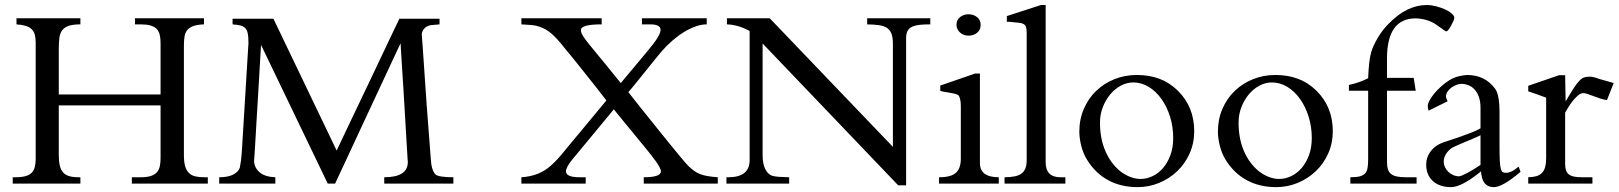

<svg xmlns="http://www.w3.org/2000/svg" viewBox="-20 -746 6576 780"><path d="M824.2 0H515.6V-25.9H551.8Q576.2 -25.9 591.8 -30.8Q607.4 -35.6 616.5 -45.2Q625.5 -54.7 628.9 -69.3Q632.3 -84 632.3 -103.5V-317.9H218.8V-117.7Q218.8 -91.3 222.9 -73.5Q227.1 -55.7 236.6 -45.2Q246.1 -34.7 261.7 -30.3Q277.3 -25.9 300.3 -25.9H306.6V0H31.7V-25.9H42Q66.9 -25.9 83 -30.3Q99.1 -34.7 108.4 -43.9Q117.7 -53.2 121.3 -67.4Q125 -81.5 125 -101.1V-572.8Q125 -591.8 121.3 -605.2Q117.7 -618.7 108.6 -627.4Q99.6 -636.2 84.7 -640.9Q69.8 -645.5 46.9 -647V-671.9H306.6V-647Q276.9 -647 259.3 -641.1Q241.7 -635.3 232.7 -623Q223.6 -610.8 221.2 -591.6Q218.8 -572.3 218.8 -545.4V-362.3H632.3V-570.3Q632.3 -590.8 628.7 -605.5Q625 -620.1 615.7 -629.2Q606.4 -638.2 590.8 -642.6Q575.2 -647 551.8 -647H528.3V-671.9H808.6V-647Q782.2 -646 766.1 -640.4Q750 -634.8 741.2 -624.3Q732.4 -613.8 729.7 -597.9Q727.1 -582 727.1 -560.5V-116.7Q727.1 -88.4 732.2 -70.8Q737.3 -53.2 747.6 -43.2Q757.8 -33.2 773.4 -29.5Q789.1 -25.9 810.5 -25.9H824.2Z M1821.8 0H1541V-25.9Q1588.9 -25.9 1612.8 -41.5Q1636.7 -57.1 1636.7 -87.4V-92.3Q1636.7 -92.8 1636.5 -93Q1636.2 -93.3 1636.2 -93.8Q1635.7 -100.6 1634.5 -122.1Q1633.3 -143.6 1631.3 -175Q1629.4 -206.5 1627.2 -244.9Q1625 -283.2 1622.6 -323.5Q1620.1 -363.8 1617.7 -403.3Q1615.2 -442.9 1613 -476.3Q1610.8 -509.8 1609.4 -534.7Q1607.9 -559.6 1607.4 -570.3Q1601.6 -558.1 1588.1 -529.5Q1574.7 -501 1556.6 -461.9Q1538.6 -422.9 1516.8 -376.5Q1495.1 -330.1 1472.9 -282.5Q1450.7 -234.9 1429.2 -188.7Q1407.7 -142.6 1389.9 -104.2Q1372.1 -65.9 1359.1 -38.3Q1346.2 -10.7 1341.3 0H1311.5L1040.5 -563.5Q1040 -554.7 1038.6 -532.2Q1037.1 -509.8 1035.4 -478.5Q1033.7 -447.3 1031.5 -409.7Q1029.3 -372.1 1026.9 -332.8Q1024.4 -293.5 1022.2 -255.1Q1020 -216.8 1018.1 -184.1Q1016.1 -151.4 1014.6 -127Q1013.2 -102.5 1012.2 -91.3Q1013.2 -64.5 1034.9 -45.9Q1056.6 -27.3 1098.6 -25.9V0H870.6V-25.9Q905.8 -25.9 926.5 -36.4Q947.3 -46.9 954.1 -64Q956.5 -75.2 959 -94Q961.4 -112.8 962.9 -137.7L988.3 -554.2Q989.3 -560.5 989.3 -565.2Q989.3 -569.8 989.3 -575.2Q989.3 -598.6 986.1 -612.1Q982.9 -625.5 975.3 -632.8Q967.8 -640.1 955.6 -642.8Q943.4 -645.5 924.8 -647V-669.9H1090.8L1347.7 -134.3Q1349.1 -137.2 1360.6 -161.6Q1372.1 -186 1390.1 -224.1Q1408.2 -262.2 1430.9 -309.6Q1453.6 -356.9 1477.1 -406.2Q1500.5 -455.6 1522.7 -502.4Q1544.9 -549.3 1562.5 -586.4Q1580.1 -623.5 1591.1 -646.2Q1602.1 -668.9 1602.5 -669.9H1765.6V-647L1728 -643.6Q1711.9 -639.6 1703.1 -629.4Q1694.3 -619.1 1693.4 -606.9Q1694.8 -588.9 1697 -557.6Q1699.2 -526.4 1701.9 -487.5Q1704.6 -448.7 1707.5 -404.8Q1710.4 -360.8 1713.6 -317.1Q1716.8 -273.4 1720 -232.7Q1723.1 -191.9 1725.6 -159.2Q1728 -126.5 1729.7 -104.7Q1731.4 -83 1732.4 -77.1Q1737.8 -48.8 1748.5 -38.1Q1760.3 -25.9 1821.8 -25.9Z M2896 0H2595.2V-25.9Q2665 -25.9 2665 -49.8Q2665 -56.2 2659.2 -67.1Q2653.3 -78.1 2643.6 -91.8Q2633.8 -105.5 2621.6 -120.8Q2609.4 -136.2 2596.9 -151.4Q2584.5 -166.5 2573 -180.4Q2561.5 -194.3 2553.2 -204.6Q2531.2 -230.5 2512.2 -254.4Q2493.2 -278.3 2473.6 -301.8Q2471.2 -298.8 2458.5 -283.4Q2445.8 -268.1 2427.7 -246.3Q2409.7 -224.6 2389.2 -199.7Q2368.7 -174.8 2350.8 -153.3Q2333 -131.8 2320.6 -116.9Q2308.1 -102.1 2306.2 -99.6Q2279.3 -66.9 2279.3 -49.8Q2279.3 -25.9 2335 -25.9H2359.4V0H2098.1V-25.9Q2135.3 -28.3 2164.6 -40Q2193.8 -51.8 2215.8 -71.3Q2228.5 -82 2244.4 -99.1Q2260.3 -116.2 2278.8 -139.6L2443.4 -337.9Q2436 -347.7 2422.4 -365.2Q2408.7 -382.8 2391.8 -404.1Q2375 -425.3 2356.9 -448Q2338.9 -470.7 2323 -490.5Q2307.1 -510.3 2295.2 -524.9Q2283.2 -539.6 2278.8 -544.4Q2259.8 -568.8 2245.4 -584.7Q2231 -600.6 2218.8 -610.8Q2206.5 -621.1 2195.3 -627.2Q2184.1 -633.3 2170.9 -637.7Q2157.7 -642.6 2139.4 -644.3Q2121.1 -646 2098.1 -647V-671.9H2424.3V-647Q2339.8 -647 2339.8 -624Q2339.8 -615.7 2344.5 -606.7Q2349.1 -597.7 2361.1 -581.8Q2373 -565.9 2394.3 -540.5Q2415.5 -515.1 2449.2 -473.6Q2458.5 -461.9 2467.5 -450.9Q2476.6 -439.9 2483.6 -431.2Q2490.7 -422.4 2495.6 -416.3Q2500.5 -410.2 2502 -408.7Q2503.9 -411.1 2513.2 -422.1Q2522.5 -433.1 2534.9 -448Q2547.4 -462.9 2561.3 -479.5Q2575.2 -496.1 2587.2 -510.5Q2599.1 -524.9 2607.2 -534.4Q2615.2 -543.9 2615.7 -544.9Q2663.6 -601.6 2663.6 -625Q2663.6 -635.7 2653.1 -641.4Q2642.6 -647 2622.6 -647H2587.9V-671.9H2851.1V-647Q2829.6 -647 2806.2 -638.7Q2782.7 -630.4 2759 -616Q2735.4 -601.6 2712.2 -581.5Q2689 -561.5 2668.5 -538.1Q2662.6 -531.2 2651.6 -517.8Q2640.6 -504.4 2627.2 -487.8Q2613.8 -471.2 2599.4 -453.1Q2585 -435.1 2571.8 -418.9Q2558.6 -402.8 2548.3 -390.1Q2538.1 -377.4 2532.7 -371.6Q2540 -362.3 2553.7 -345Q2567.4 -327.6 2584.7 -305.9Q2602.1 -284.2 2622.1 -259.3Q2642.1 -234.4 2662.1 -209.5Q2682.1 -184.6 2701.2 -161.1Q2720.2 -137.7 2735.6 -119.1Q2751 -100.6 2761.5 -88.1Q2772 -75.7 2775.4 -72.8Q2788.6 -60.1 2799.8 -52Q2811 -43.9 2824 -38.8Q2836.9 -33.7 2853.8 -30.8Q2870.6 -27.8 2896 -25.9Z M3759.3 -647Q3708.5 -647 3690.9 -639.6Q3661.1 -629.4 3661.1 -592.8V6.8H3628.9L3078.1 -569.3V-116.7Q3078.1 -82 3087.9 -61Q3097.7 -40 3114.7 -32.7Q3126 -28.8 3144.3 -27.6Q3162.6 -26.4 3186 -25.9V0H2931.2V-25.9H2939Q3025.4 -25.9 3025.4 -95.7V-620.1Q3006.8 -630.9 2982.9 -638.4Q2959 -646 2933.1 -647V-671.9H3106.9L3607.4 -149.4V-568.8Q3607.4 -593.8 3601.6 -609.1Q3595.7 -624.5 3583 -632.8Q3570.3 -641.1 3550.5 -643.8Q3530.8 -646.5 3502.9 -647V-671.9H3759.3Z M3963.9 -645Q3963.9 -624.5 3949.5 -612.8Q3935.1 -601.1 3914.1 -601.1Q3905.3 -601.1 3896.5 -604.2Q3887.7 -607.4 3880.9 -613.3Q3874 -619.1 3869.9 -627.2Q3865.7 -635.3 3865.7 -645Q3865.7 -664.6 3880.1 -676.3Q3894.5 -688 3914.1 -688Q3935.1 -688 3949.5 -676.3Q3963.9 -664.6 3963.9 -645ZM4037.6 0H3794.9V-25.9Q3843.3 -25.9 3863.3 -43.9Q3883.3 -62 3883.3 -101.1V-316.4Q3883.3 -333.5 3880.1 -345Q3877 -356.4 3873 -359.4Q3867.2 -363.3 3857.7 -365.5Q3848.1 -367.7 3837.6 -369.4Q3827.1 -371.1 3816.9 -372.8Q3806.6 -374.5 3799.8 -377V-398.4L3941.4 -447.3H3960.9V-83.5Q3960.9 -25.9 4037.6 -25.9Z M4308.1 0H4061V-25.9Q4085.9 -25.9 4103.3 -29.8Q4120.6 -33.7 4131.1 -42Q4141.6 -50.3 4146.2 -63.5Q4150.9 -76.7 4150.9 -95.7V-612.3Q4150.9 -627.9 4148.2 -636Q4145.5 -644 4139.2 -647.9Q4132.8 -651.9 4122.6 -653.1Q4112.3 -654.3 4096.7 -655.8Q4089.8 -656.7 4082.8 -657.2Q4075.7 -657.7 4070.3 -657.7V-680.7L4209 -725.6H4228V-87.4Q4228 -25.9 4287.6 -25.9H4308.1Z M4746.1 -185.5Q4746.1 -231.4 4733.2 -272.5Q4720.2 -313.5 4698.2 -344.2Q4676.3 -375 4646.7 -393.1Q4617.2 -411.1 4583.5 -411.1Q4558.1 -411.1 4533.7 -398.2Q4509.3 -385.3 4490.5 -362.8Q4471.7 -340.3 4460.2 -310.8Q4448.7 -281.2 4448.7 -248Q4448.7 -183.1 4470.5 -132.6Q4492.2 -82 4531.7 -49.8Q4550.3 -35.6 4571.5 -27.3Q4592.8 -19 4613.3 -19Q4638.2 -19 4662.1 -30.3Q4686 -41.5 4704.6 -63Q4723.1 -84.5 4734.6 -115.2Q4746.1 -146 4746.1 -185.5ZM4831.5 -212.9Q4831.5 -164.6 4813 -122.8Q4794.4 -81.1 4762.7 -50.8Q4731 -20.5 4689.5 -3.2Q4647.9 14.2 4601.6 14.2Q4533.2 14.2 4481.2 -14.4Q4429.2 -43 4396 -97.2Q4381.3 -120.6 4373.3 -150.9Q4365.2 -181.2 4364.7 -210.4Q4364.7 -261.2 4383.1 -303.7Q4401.4 -346.2 4433.1 -376.7Q4464.8 -407.2 4507.3 -424.3Q4549.8 -441.4 4598.1 -441.4Q4648.9 -441.4 4690.2 -426Q4731.4 -410.6 4765.1 -377.4Q4831.5 -312 4831.5 -212.9Z M5309.1 -185.5Q5309.1 -231.4 5296.1 -272.5Q5283.2 -313.5 5261.2 -344.2Q5239.3 -375 5209.7 -393.1Q5180.2 -411.1 5146.5 -411.1Q5121.1 -411.1 5096.7 -398.2Q5072.3 -385.3 5053.5 -362.8Q5034.7 -340.3 5023.2 -310.8Q5011.7 -281.2 5011.7 -248Q5011.7 -183.1 5033.4 -132.6Q5055.2 -82 5094.7 -49.8Q5113.3 -35.6 5134.5 -27.3Q5155.8 -19 5176.3 -19Q5201.2 -19 5225.1 -30.3Q5249 -41.5 5267.6 -63Q5286.1 -84.5 5297.6 -115.2Q5309.1 -146 5309.1 -185.5ZM5394.5 -212.9Q5394.5 -164.6 5376 -122.8Q5357.4 -81.1 5325.7 -50.8Q5293.9 -20.5 5252.4 -3.2Q5210.9 14.2 5164.6 14.2Q5096.2 14.2 5044.2 -14.4Q4992.2 -43 4959 -97.2Q4944.3 -120.6 4936.3 -150.9Q4928.2 -181.2 4927.7 -210.4Q4927.7 -261.2 4946 -303.7Q4964.4 -346.2 4996.1 -376.7Q5027.8 -407.2 5070.3 -424.3Q5112.8 -441.4 5161.1 -441.4Q5211.9 -441.4 5253.2 -426Q5294.4 -410.6 5328.1 -377.4Q5394.5 -312 5394.5 -212.9Z M5888.2 -672.9Q5888.2 -669.4 5884.3 -660.4Q5880.4 -651.4 5875.2 -642.1Q5870.1 -632.8 5864.7 -625.7Q5859.4 -618.7 5856 -618.7Q5852.1 -618.7 5842.5 -626Q5833 -633.3 5815.4 -645.5Q5795.9 -658.7 5774.4 -664.8Q5752.9 -670.9 5731.4 -671.4Q5614.7 -671.4 5614.7 -508.8V-429.7H5723.1L5731.4 -377.4H5614.7V-85.9Q5614.7 -69.8 5618.4 -58.3Q5622.1 -46.9 5630.9 -39.6Q5639.6 -32.2 5654.5 -29.1Q5669.4 -25.9 5691.9 -25.9H5734.9V0H5465.8V-25.9Q5489.3 -25.9 5503.7 -29.5Q5518.1 -33.2 5525.6 -41.5Q5533.2 -49.8 5535.6 -63.5Q5538.1 -77.1 5538.1 -97.7V-377.4H5460V-400.9Q5481.4 -405.3 5501.2 -412.4Q5521 -419.4 5538.1 -428.2Q5539.1 -460 5542.7 -491.9Q5546.4 -523.9 5554.7 -546.9Q5565.9 -574.7 5582.3 -600.6Q5598.6 -626.5 5620.6 -648.9Q5659.2 -688.5 5697.8 -707Q5736.3 -725.6 5775.9 -725.6Q5794.4 -725.6 5814.2 -720.5Q5834 -715.3 5850.6 -707.8Q5867.2 -700.2 5877.7 -690.9Q5888.2 -681.6 5888.2 -672.9Z M5994.6 -196.8Q5989.3 -193.8 5979 -189.2Q5968.8 -184.6 5956.5 -179.4Q5944.3 -174.3 5931.2 -168.9Q5918 -163.6 5906.5 -158.4Q5895 -153.3 5886.7 -149.4Q5878.4 -145.5 5875.5 -143.1Q5861.8 -132.8 5853.5 -118.9Q5845.2 -105 5845.2 -90.3Q5845.2 -78.1 5850.3 -66.9Q5855.5 -55.7 5864 -47.6Q5872.6 -39.6 5883.8 -34.7Q5895 -29.8 5907.2 -29.8Q5911.6 -29.8 5920.9 -33.7Q5930.2 -37.6 5942.1 -43.9Q5954.1 -50.3 5967.8 -58.8Q5981.4 -67.4 5994.6 -76.2ZM6157.2 -47.9Q6084 14.2 6048.8 14.2Q6024.9 14.2 6012 -1Q5999 -16.1 5996.6 -49.8Q5957.5 -18.1 5927.2 -2Q5897 14.2 5874.5 14.2Q5828.1 14.2 5801 -10.5Q5773.9 -35.2 5773.9 -77.6Q5773.9 -105 5789.6 -127.9Q5805.2 -150.9 5833.5 -163.6Q5840.8 -167 5860.8 -173.3Q5880.9 -179.7 5905 -188Q5929.2 -196.3 5953.9 -205.8Q5978.5 -215.3 5994.6 -224.6V-307.6Q5994.6 -335 5987.5 -353.5Q5980.5 -372.1 5969.5 -383.5Q5958.5 -395 5944.8 -400.1Q5931.2 -405.3 5918 -405.3Q5907.7 -405.3 5896.5 -401.1Q5885.3 -397 5876 -389.9Q5866.7 -382.8 5860.6 -373.8Q5854.5 -364.7 5854.5 -355Q5854.5 -347.2 5860.8 -334.5L5783.7 -296.4Q5780.3 -307.1 5780.3 -314.5Q5780.3 -324.7 5787.8 -338.6Q5795.4 -352.5 5807.6 -367.2Q5819.8 -381.8 5835.7 -395.8Q5851.6 -409.7 5867.7 -419.9Q5886.2 -431.2 5904.8 -435.8Q5923.3 -440.4 5939.9 -441.4Q6013.7 -441.4 6054.7 -384.3Q6063 -373 6067.4 -349.1Q6071.8 -325.2 6071.8 -289.6V-147Q6071.8 -111.3 6073 -90.8Q6074.2 -70.3 6077.1 -59.8Q6080.1 -49.3 6085 -46.6Q6089.8 -43.9 6097.2 -43.9Q6121.1 -43.9 6149.4 -69.3Z M6535.6 -408.7 6508.3 -339.4Q6494.6 -341.3 6480.5 -345.9Q6466.3 -350.6 6453.6 -355.5Q6440.9 -360.4 6430.2 -364Q6419.4 -367.7 6412.1 -367.7Q6401.9 -367.7 6391.1 -358.6Q6380.4 -349.6 6370.1 -336.9Q6359.9 -324.2 6351.6 -310.8Q6343.3 -297.4 6338.4 -288.6V-80.6Q6338.4 -65.4 6341.6 -55.2Q6344.7 -44.9 6352.5 -38.3Q6360.4 -31.7 6373.3 -28.8Q6386.2 -25.9 6405.3 -25.9H6449.2V0H6188.5V-25.9Q6208.5 -26.4 6222.2 -30.5Q6235.8 -34.7 6244.6 -43.9Q6253.4 -53.2 6257.3 -67.9Q6261.2 -82.5 6261.2 -103.5V-349.1Q6244.1 -356 6225.1 -362.5Q6206.1 -369.1 6188.5 -375V-397.5L6313.5 -440.4H6338.4L6340.3 -334Q6360.8 -368.7 6373.8 -388.7Q6386.7 -408.7 6397 -418.9Q6407.2 -429.2 6417 -431.9Q6426.8 -434.6 6439.9 -434.6Q6445.8 -434.6 6456.5 -431.9Q6467.3 -429.2 6477.1 -425.3Z"/></svg>

Font: HM XNiloofar
Style: Regular
Weight: 400
Designer: Hossein Movahhedian
Version: Version 2.8, 2015